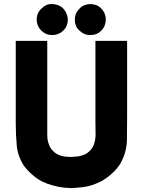

<svg xmlns="http://www.w3.org/2000/svg" viewBox="-20 -914 714 958"><path d="M241.2 -739.3Q239.3 -739.3 237.3 -739.3Q235.4 -739.3 233.4 -739.3Q224.6 -740.2 216.8 -742.2Q210 -745.1 202.1 -749Q194.3 -753.9 187.5 -759.8Q180.7 -766.6 175.8 -773.4Q164.1 -792 163.1 -813.5Q162.1 -835 172.9 -854.5Q177.7 -862.3 184.6 -869.1Q191.4 -876 199.2 -881.8Q215.8 -892.6 229.5 -893.6Q243.2 -893.6 241.2 -893.6Q252 -893.6 261.7 -890.6Q271.5 -888.7 281.2 -882.8Q289.1 -877.9 295.9 -871.1Q301.8 -864.3 306.6 -856.4Q317.4 -837.9 318.4 -817.4Q318.4 -795.9 308.6 -777.3Q303.7 -769.5 296.9 -762.7Q291 -756.8 283.2 -751Q274.4 -746.1 265.6 -743.2Q256.8 -740.2 247.1 -739.3Q245.1 -739.3 244.1 -739.3Q242.2 -739.3 241.2 -739.3ZM430.7 -893.6Q442.4 -893.6 452.1 -890.6Q461.9 -888.7 471.7 -882.8Q479.5 -877.9 485.4 -871.1Q492.2 -864.3 497.1 -856.4Q507.8 -837.9 507.8 -817.4Q507.8 -795.9 498 -777.3Q493.2 -769.5 487.3 -762.7Q480.5 -756.8 473.6 -751Q456.1 -740.2 442.4 -740.2Q428.7 -739.3 430.7 -739.3Q428.7 -739.3 426.8 -739.3Q424.8 -739.3 422.9 -739.3Q415 -740.2 407.2 -742.2Q399.4 -745.1 392.6 -749Q384.8 -753.9 377.9 -759.8Q371.1 -766.6 365.2 -773.4Q353.5 -792 353.5 -813.5Q352.5 -835 363.3 -854.5Q368.2 -862.3 375 -869.1Q380.9 -876 388.7 -881.8Q397.5 -886.7 406.2 -889.6Q416 -892.6 425.8 -893.6Q426.8 -893.6 428.7 -893.6Q430.7 -893.6 430.7 -893.6ZM335.9 24.4Q327.1 23.4 319.3 23.4Q310.5 23.4 301.8 22.5Q272.5 19.5 245.1 11.7Q217.8 4.9 191.4 -7.8Q163.1 -22.5 140.6 -43Q117.2 -62.5 98.6 -87.9Q67.4 -137.7 63.5 -189.5Q58.6 -241.2 58.6 -298.8Q58.6 -337.9 58.6 -377Q58.6 -417 58.6 -456.1Q58.6 -494.1 58.6 -531.2Q58.6 -568.4 58.6 -606.4Q58.6 -631.8 58.6 -658.2Q58.6 -683.6 58.6 -710Q61.5 -710 64.5 -710Q66.4 -710 69.3 -710Q85 -710 100.6 -710Q116.2 -710 130.9 -710Q141.6 -710 152.3 -710Q163.1 -710 173.8 -710Q184.6 -710 195.3 -710Q205.1 -710 215.8 -710Q215.8 -707 215.8 -705.1Q215.8 -702.1 215.8 -700.2Q215.8 -647.5 215.8 -595.7Q215.8 -543 215.8 -491.2Q215.8 -455.1 215.8 -418.9Q215.8 -382.8 215.8 -347.7Q215.8 -335 215.8 -323.2Q215.8 -311.5 215.8 -299.8Q215.8 -269.5 215.8 -238.3Q215.8 -207 230.5 -178.7Q236.3 -168.9 245.1 -160.2Q252.9 -152.3 263.7 -145.5Q289.1 -132.8 314.5 -131.8Q339.8 -130.9 335.9 -130.9Q354.5 -131.8 371.1 -133.8Q388.7 -136.7 405.3 -144.5Q417 -150.4 425.8 -159.2Q435.5 -168 442.4 -179.7Q457 -208 457 -242.2Q456.1 -276.4 456.1 -307.6Q456.1 -346.7 456.1 -384.8Q456.1 -423.8 456.1 -461.9Q456.1 -499 456.1 -535.2Q456.1 -572.3 456.1 -608.4Q456.1 -633.8 456.1 -659.2Q456.1 -684.6 456.1 -710Q459 -710 460.9 -710Q463.9 -710 465.8 -710Q481.4 -710 497.1 -710Q512.7 -710 528.3 -710Q539.1 -710 550.8 -710Q561.5 -710 572.3 -710Q582 -710 592.8 -710Q603.5 -710 614.3 -710Q614.3 -707 614.3 -705.1Q614.3 -702.1 614.3 -700.2Q614.3 -646.5 614.3 -592.8Q614.3 -539.1 614.3 -485.4Q614.3 -449.2 614.3 -412.1Q614.3 -376 614.3 -338.9Q614.3 -275.4 613.3 -212.9Q611.3 -149.4 578.1 -93.8Q560.5 -67.4 537.1 -46.9Q514.6 -26.4 487.3 -10.7Q438.5 14.6 394.5 19.5Q351.6 24.4 335.9 24.4Z"/></svg>

Font: LeFont
Style: Bold
Weight: 800
Designer: Leryon MEDIA
Version: Version 1.0